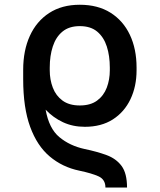

<svg xmlns="http://www.w3.org/2000/svg" viewBox="-20 -573 685 824"><path d="M525.2 231.9H432.5Q432.5 197.4 403.1 183.9Q373.6 170.5 320.3 159.4Q247.5 144.2 193.4 98.5Q139.2 52.9 109.4 -28.8Q79.5 -110.4 79.5 -233.3V-262.4Q79.5 -263.1 79.5 -263.5V-273.4Q79.5 -356.2 108.1 -419Q136.7 -481.9 191.1 -517.2Q245.4 -552.6 322.4 -552.6Q399.9 -552.6 454.2 -518.5Q508.5 -484.4 537.3 -423.7Q566.1 -362.9 566.1 -283V-271.3Q566.1 -202.4 540 -147.4Q513.8 -92.3 464.3 -60.5Q414.8 -28.8 344.1 -28.8Q292.3 -28.8 250.2 -48.5Q208.1 -68.2 175.8 -102.3Q190.3 -21.3 234.9 15.6Q279.5 52.6 342.7 66.4Q396 77.4 437.1 92.5Q478.3 107.6 501.8 139.2Q525.2 170.8 525.2 231.9ZM322.4 -120.4Q368.3 -120.4 396.7 -141.3Q425.1 -162.3 438.2 -196.7Q451.3 -231.2 451.3 -271.3V-283Q451.3 -333.1 438.4 -373.4Q425.4 -413.7 397.2 -437.3Q369 -460.9 322.4 -460.9Q276.6 -460.9 248.2 -437.5Q219.8 -414.1 206.7 -373.9Q193.5 -333.8 193.5 -283V-271.3Q193.5 -231.2 206.7 -196.7Q219.8 -162.3 248.4 -141.3Q277 -120.4 322.4 -120.4Z"/></svg>

Font: Inter Zeller Medium
Style: Regular
Weight: 500
Designer: Rasmus Andersson; Joe Bland
Foundry: zeller
Version: Version 3.015;git-dec3a8cb1